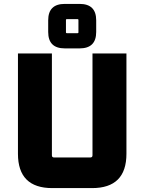

<svg xmlns="http://www.w3.org/2000/svg" viewBox="-20 -964 740 984"><path d="M72 -176V-690H246V-168Q246 -157 257 -157H443Q454 -157 454 -168V-690H628V-176Q628 0 452 0H248Q72 0 72 -176ZM227 -800V-860Q227 -944 312 -944H388Q473 -944 473 -860V-800Q473 -716 388 -716H312Q227 -716 227 -800ZM318 -798Q318 -794 322 -794H378Q382 -794 382 -798V-862Q382 -866 378 -866H322Q318 -866 318 -862Z"/></svg>

Font: Oxanium ExtraLight ExtraBold
Style: Regular
Weight: 800
Version: Version 2.000